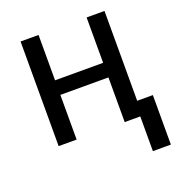

<svg xmlns="http://www.w3.org/2000/svg" viewBox="-129 -631 836 911"><g transform="rotate(-20 289.5 -176.0)"><path d="M500 0H409.7V-225.6H167V0H76.2V-528.3H167V-299.3H409.7V-528.3H500ZM579.1 175.3H488.3V-74.7H579.1Z"/></g></svg>

Font: RobotoInd
Style: Regular
Weight: 400
Designer: Google
Version: Version 2.001101; 2014